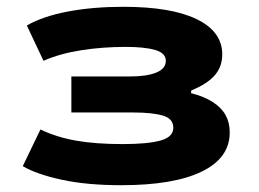

<svg xmlns="http://www.w3.org/2000/svg" viewBox="-20 -534 763 565"><path d="M337 11Q236 11 162 -5Q88 -21 47 -45L99 -153Q147 -130 204.5 -120Q262 -110 341 -110Q415 -110 452.5 -120.5Q490 -131 490 -158Q490 -185 459 -194Q428 -203 372 -203H190V-309H362Q412 -309 440 -320.5Q468 -332 468 -355Q468 -378 436.5 -387Q405 -396 350 -396Q281 -396 218 -386Q155 -376 108 -355L59 -459Q106 -486 179.5 -500Q253 -514 343 -514Q484 -514 559 -477.5Q634 -441 634 -374Q634 -338 612 -312.5Q590 -287 543 -268L542 -260Q581 -250 606.5 -233.5Q632 -217 644 -195Q656 -173 656 -144Q656 -69 573.5 -29Q491 11 337 11Z"/></svg>

Font: Nunito Sans 7pt Expanded ExtraBold
Style: Regular
Weight: 800
Width: 7
Designer: Vernon Adams
Foundry: Vernon Adams
Version: Version 3.101;gftools[0.9.27]